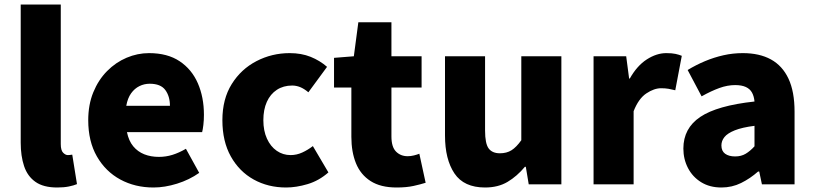

<svg xmlns="http://www.w3.org/2000/svg" viewBox="-20 -819 3615 853"><path d="M234 14Q173 14 137.5 -11Q102 -36 87 -81Q72 -126 72 -185V-799H250V-179Q250 -151 260.5 -140.5Q271 -130 281 -130Q286 -130 290 -130.5Q294 -131 301 -132L322 -1Q308 5 286 9.5Q264 14 234 14Z M662 14Q580 14 514.5 -21.5Q449 -57 410.5 -124Q372 -191 372 -285Q372 -354 394.5 -409Q417 -464 455.5 -503Q494 -542 542.5 -562.5Q591 -583 642 -583Q724 -583 778 -547Q832 -511 859 -449Q886 -387 886 -309Q886 -285 883.5 -264Q881 -243 878 -232H544Q552 -193 572 -169Q592 -145 621 -133.5Q650 -122 686 -122Q717 -122 746 -131Q775 -140 806 -158L865 -51Q821 -20 766.5 -3Q712 14 662 14ZM541 -349H735Q735 -391 714.5 -419Q694 -447 645 -447Q621 -447 599.5 -436.5Q578 -426 562.5 -404.5Q547 -383 541 -349Z M1251 14Q1171 14 1107 -21.5Q1043 -57 1005.5 -124Q968 -191 968 -285Q968 -379 1009.5 -445.5Q1051 -512 1119.5 -547.5Q1188 -583 1267 -583Q1319 -583 1360 -566.5Q1401 -550 1433 -522L1350 -409Q1331 -425 1313.5 -432Q1296 -439 1278 -439Q1239 -439 1210 -420Q1181 -401 1165.5 -366.5Q1150 -332 1150 -285Q1150 -238 1166 -203Q1182 -168 1209.5 -149Q1237 -130 1271 -130Q1298 -130 1323 -141.5Q1348 -153 1370 -170L1439 -53Q1397 -16 1346.5 -1Q1296 14 1251 14Z M1742 14Q1671 14 1626.5 -14.5Q1582 -43 1561.5 -93.5Q1541 -144 1541 -211V-430H1464V-562L1552 -569L1572 -720H1719V-569H1853V-430H1719V-213Q1719 -166 1739.5 -145.5Q1760 -125 1791 -125Q1805 -125 1819 -128.5Q1833 -132 1843 -136L1871 -7Q1849 0 1817.5 7Q1786 14 1742 14Z M2135 14Q2041 14 1999 -48.5Q1957 -111 1957 -217V-569H2135V-239Q2135 -181 2151 -159.5Q2167 -138 2201 -138Q2231 -138 2252.5 -151.5Q2274 -165 2296 -196V-569H2474V0H2329L2316 -78H2312Q2277 -36 2235 -11Q2193 14 2135 14Z M2617 0V-569H2762L2775 -470H2778Q2810 -527 2853.5 -555Q2897 -583 2940 -583Q2966 -583 2981.5 -579.5Q2997 -576 3009 -571L2980 -418Q2964 -422 2950 -424.5Q2936 -427 2917 -427Q2886 -427 2851.5 -404Q2817 -381 2795 -325V0Z M3185 14Q3133 14 3095 -9.5Q3057 -33 3036.5 -72.5Q3016 -112 3016 -159Q3016 -249 3091 -299.5Q3166 -350 3332 -368Q3330 -391 3321 -407.5Q3312 -424 3293.5 -432.5Q3275 -441 3246 -441Q3212 -441 3176 -428Q3140 -415 3097 -391L3035 -508Q3073 -531 3112.5 -547.5Q3152 -564 3194 -573.5Q3236 -583 3280 -583Q3354 -583 3405 -555Q3456 -527 3483 -469.5Q3510 -412 3510 -323V0H3365L3353 -57H3348Q3313 -26 3272.5 -6Q3232 14 3185 14ZM3246 -124Q3273 -124 3293 -136Q3313 -148 3332 -169V-260Q3277 -253 3244.5 -240Q3212 -227 3198.5 -210Q3185 -193 3185 -173Q3185 -148 3201.5 -136Q3218 -124 3246 -124Z"/></svg>

Font: Noto Sans SC Black
Style: Regular
Weight: 900
Designer: Ryoko NISHIZUKA  (kana, bopomofo & ideographs); Paul D. Hunt (Latin, Greek & Cyrillic); Sandoll Communications , Soo-you
Foundry: Adobe
Version: Version 2.004-H2;hotconv 1.0.118;makeotfexe 2.5.65603